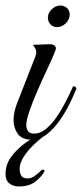

<svg xmlns="http://www.w3.org/2000/svg" viewBox="-29 -505 296 694"><path d="M87 0Q50 0 35 -21.5Q20 -43 20 -71Q20 -86 23.5 -101.5Q27 -117 32 -130L99 -301Q102 -309 102 -315Q102 -325 97 -332.5Q92 -340 90 -343L145 -345Q160 -346 166.5 -341.5Q173 -337 173 -331Q173 -325 166 -309Q156 -285 139 -249Q122 -213 105.5 -175Q89 -137 77.5 -104Q66 -71 66 -53Q66 -40 72.5 -31Q79 -22 95 -22Q116 -22 136.5 -38.5Q157 -55 175 -81Q193 -107 208.5 -137Q224 -167 235 -193Q247 -193 247 -184Q237 -159 221 -127Q205 -95 184.5 -66.5Q164 -38 139.5 -19Q115 0 87 0ZM176 -407Q163 -407 153.5 -417Q144 -427 144 -441Q144 -458 158 -471.5Q172 -485 189 -485Q203 -485 213 -476Q223 -467 223 -453Q223 -435 209 -421Q195 -407 176 -407ZM39 169Q20 169 5.5 158.5Q-9 148 -9 124Q-9 88 13.5 59Q36 30 66.5 9Q97 -12 122 -23Q128 -23 128 -12Q88 19 65 49.5Q42 80 42 106Q42 119 47.5 129.5Q53 140 71 140Q85 140 98.5 129.5Q112 119 122 109Q124 108 128 108.5Q132 109 132 114Q122 133 99.5 151Q77 169 39 169Z"/></svg>

Font: Great Vibes
Style: Regular
Weight: 400
Designer: Robert E. Leuschke, Viktoriya Grabowska, Viviana Monsalve, Eben Sorkin
Foundry: Robert E. Leuschke
Version: Version 1.103; ttfautohint (v1.8.4.7-5d5b)